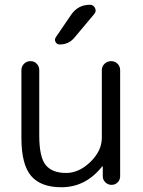

<svg xmlns="http://www.w3.org/2000/svg" viewBox="-20 -777 600 807"><path d="M238 10Q151 10 110.5 -38Q70 -86 70 -197V-482Q70 -498 81 -509Q92 -520 108 -520Q124 -520 134.5 -509Q145 -498 145 -482V-207Q145 -117 172 -83.5Q199 -50 258 -50Q312 -50 360 -96.5Q408 -143 408 -198V-482Q408 -498 419.5 -509Q431 -520 447 -520Q463 -520 474 -509Q485 -498 485 -482V-36Q485 -21 474.5 -10.5Q464 0 449 0Q434 0 423 -10.5Q412 -21 412 -36V-77Q412 -78 411 -78Q410 -78 409 -77Q340 10 238 10ZM279 -715Q308 -757 358 -757Q373 -757 379.5 -743Q386 -729 376 -718L293 -619Q269 -590 231 -590Q219 -590 213.5 -600.5Q208 -611 215 -621Z"/></svg>

Font: Rounded Mplus 1c
Style: Regular
Weight: 400
Version: Version 1.059.20150529